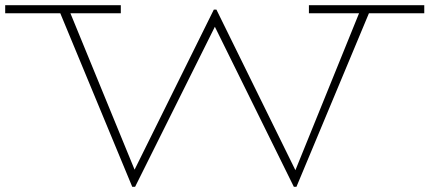

<svg xmlns="http://www.w3.org/2000/svg" viewBox="-27 -706 1653 739"><path d="M1606 -655H1393L1114 13H1104L800 -603L493 13H482L205 -655H-7V-686H438V-655H244L491 -53L796 -669H806L1110 -51L1355 -655H1162V-686H1606Z"/></svg>

Font: BioRhyme Expanded ExtraLight
Style: Regular
Weight: 275
Width: 7
Designer: Aoife Mooney
Foundry: Aoife Mooney Type
Version: Version 1.000